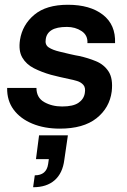

<svg xmlns="http://www.w3.org/2000/svg" viewBox="-20 -528 535 806"><path d="M231 12Q166 12 115.5 -9Q65 -30 37 -68Q9 -106 10 -159H133Q133 -118 165.5 -99.5Q198 -81 241 -81Q287 -81 309.5 -96.5Q332 -112 336 -137Q340 -160 330 -171.5Q320 -183 303.5 -188Q287 -193 271 -196Q253 -200 230.5 -205Q208 -210 194 -214Q155 -225 122.5 -241.5Q90 -258 73.5 -286.5Q57 -315 64 -361Q74 -424 124 -466Q174 -508 265 -508Q358 -508 412 -466Q466 -424 463 -347H347Q349 -380 322.5 -397.5Q296 -415 261 -415Q218 -415 196.5 -401.5Q175 -388 172 -363Q168 -340 184.5 -329Q201 -318 231 -311Q247 -307 273 -301Q299 -295 312 -293Q349 -285 383 -271Q417 -257 436 -227.5Q455 -198 449 -144Q440 -75 385 -31.5Q330 12 231 12ZM119 258 126 208Q175 208 182 161L185 140H131L144 40H265L250 143Q243 199 209.5 228.5Q176 258 119 258Z"/></svg>

Font: Host Grotesk SemiBold
Style: Italic
Weight: 600
Italic angle: -8°
Designer: Doğukan Karapınar based on Poppins by Indian Type Foundry, Jonny Pinhorn
Foundry: Element Type
Version: Version 1.001; ttfautohint (v1.8.4.7-5d5b)